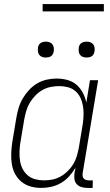

<svg xmlns="http://www.w3.org/2000/svg" viewBox="-20 -913 540 941"><path d="M182 8Q155 8 130 1Q105 -6 85.5 -22Q66 -38 54 -60.5Q42 -83 38 -108.5Q34 -134 35 -161Q36 -188 40 -215L60 -335Q64 -359 71 -383Q78 -407 91 -429.5Q104 -452 122 -471.5Q140 -491 162 -504Q184 -517 208.5 -522.5Q233 -528 257 -528Q285 -528 310.5 -521Q336 -514 355 -497.5Q374 -481 386 -458Q398 -435 403 -410L421 -520H461L385 -64Q384 -57 385 -50Q386 -43 390.5 -38Q395 -33 402 -31Q409 -29 416 -29H435L434 8H409Q394 8 380 4Q366 0 356.5 -10Q347 -20 345 -34.5Q343 -49 345 -64L350 -91Q337 -69 319 -49Q301 -29 278.5 -16Q256 -3 231 2.5Q206 8 182 8ZM196 -29Q216 -29 236.5 -33Q257 -37 276 -47.5Q295 -58 311 -73.5Q327 -89 338.5 -107.5Q350 -126 356 -146.5Q362 -167 366 -187L386 -307Q389 -329 389.5 -351Q390 -373 386.5 -394Q383 -415 374 -434Q365 -453 349.5 -466.5Q334 -480 313 -485.5Q292 -491 270 -491Q250 -491 229 -487Q208 -483 188.5 -472Q169 -461 153.5 -445Q138 -429 126.5 -410Q115 -391 109 -370.5Q103 -350 99 -329L79 -209Q76 -188 75.5 -166Q75 -144 78.5 -123Q82 -102 91.5 -84Q101 -66 116.5 -53Q132 -40 153 -34.5Q174 -29 196 -29ZM405 -631Q395 -631 386.5 -634Q378 -637 372.5 -644Q367 -651 366 -660.5Q365 -670 366 -680Q367 -686 370 -692Q373 -698 379 -702Q385 -706 391.5 -707.5Q398 -709 404 -709Q414 -709 422.5 -706Q431 -703 436.5 -696Q442 -689 443.5 -679.5Q445 -670 443 -660Q442 -654 439 -648Q436 -642 430.5 -638Q425 -634 418 -632.5Q411 -631 405 -631ZM205 -631Q195 -631 186.5 -634Q178 -637 172.5 -644Q167 -651 166 -660.5Q165 -670 166 -680Q167 -686 170 -692Q173 -698 179 -702Q185 -706 191.5 -707.5Q198 -709 204 -709Q214 -709 222.5 -706Q231 -703 236.5 -696Q242 -689 243.5 -679.5Q245 -670 243 -660Q242 -654 239 -648Q236 -642 230.5 -638Q225 -634 218 -632.5Q211 -631 205 -631ZM189 -857V-893H489V-857Z"/></svg>

Font: Iosevka Term Curly Extralight
Style: Italic
Weight: 200
Italic angle: -9°
Designer: Belleve Invis
Foundry: Belleve Invis
Version: Version 32.3.0